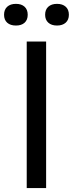

<svg xmlns="http://www.w3.org/2000/svg" viewBox="-68 -950 368 970"><path d="M67 0V-740H165V0ZM-47.5 -875.5Q-47.5 -901.5 -31.5 -916Q-15.5 -930.5 12.5 -930.5Q40.5 -930.5 56.2 -916Q72 -901.5 72 -875.5Q72 -849.5 56.2 -835.2Q40.5 -821 12.5 -821Q-15.5 -821 -31.5 -835.2Q-47.5 -849.5 -47.5 -875.5ZM160 -875.5Q160 -901.5 176 -916Q192 -930.5 220 -930.5Q248 -930.5 264 -916Q280 -901.5 280 -875.5Q280 -850 264 -835.5Q248 -821 220 -821Q192 -821 176 -835.5Q160 -850 160 -875.5Z"/></svg>

Font: Encode Sans Condensed Medium
Style: Regular
Weight: 500
Width: 3
Designer: Multiple Designers
Foundry: Impallari Type
Version: Version 2.000